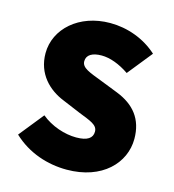

<svg xmlns="http://www.w3.org/2000/svg" viewBox="-102 -748 768 846"><g transform="rotate(15 282.0 -325.0)"><path d="M278 12C440 12 532 -86 532 -196C532 -286 486 -342 405 -374L326 -405C267 -428 230 -439 230 -470C230 -499 256 -514 298 -514C336 -514 380 -498 424 -468L514 -580C455 -634 376 -662 298 -662C156 -662 56 -571 56 -460C56 -366 117 -307 187 -279L268 -245C323 -223 356 -213 356 -182C356 -153 334 -136 282 -136C230 -136 168 -156 122 -194L32 -82C102 -16 192 12 278 12Z"/></g></svg>

Font: Source Sans Pro Black
Style: Regular
Weight: 900
Designer: Paul D. Hunt
Foundry: Adobe Systems Incorporated
Version: Version 3.006;hotconv 1.0.111;makeotfexe 2.5.65597